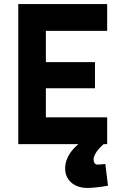

<svg xmlns="http://www.w3.org/2000/svg" viewBox="-20 -710 593 946"><path d="M70 0H367C343 19 301 61 301 120C301 180 348 216 410 216C453 216 512 205 512 205L499 98C499 98 468 101 461 101C447 101 441 89 441 76C441 43 485 5 491 0H508V-132H206V-275H448V-404H206V-558H508V-690H70Z"/></svg>

Font: TitilliumText22L
Style: 999 wt
Weight: 900
Designer: Campivisivi
Foundry: Campivisivi
Version: 1.000